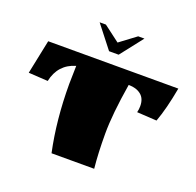

<svg xmlns="http://www.w3.org/2000/svg" viewBox="-119 -796 943 922"><g transform="rotate(20 352.5 -335.0)"><path d="M472 -435Q446 -277 446 -177Q446 -77 454 0H236Q202 -159 202 -342Q202 -373 204 -435Q119 -410 100 -320L1 -326L37 -500H702Q682 -390 656 -320L555 -326Q559 -342 559 -358Q559 -397 535 -416Q511 -435 472 -435ZM328 -555 238 -670H270L352 -608L435 -670H467L377 -555Z"/></g></svg>

Font: Ruslan Display
Style: Regular
Weight: 400
Version: Version 1.000